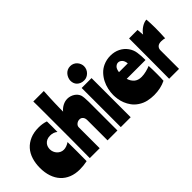

<svg xmlns="http://www.w3.org/2000/svg" viewBox="-48 -1425 2019 2019"><g transform="rotate(-45 962.0 -415.0)"><path d="M301 -609Q360 -609 408 -592Q408 -575 408.5 -555.5Q409 -536 409 -516Q409 -495 408.5 -474Q408 -453 408 -435Q375 -463 327 -463Q297 -463 277 -453.5Q257 -444 244.5 -429Q232 -414 227 -396.5Q222 -379 222 -363Q222 -341 230 -321.5Q238 -302 252 -287Q266 -272 284.5 -263.5Q303 -255 324 -255Q344 -255 366 -263Q388 -271 408 -285Q408 -252 408.5 -216.5Q409 -181 409 -145Q409 -110 408.5 -73.5Q408 -37 408 -1Q352 11 297 11Q229 11 176 -10.5Q123 -32 86 -72Q49 -112 29.5 -169.5Q10 -227 10 -298Q10 -365 28 -422.5Q46 -480 82.5 -521Q119 -562 173.5 -585.5Q228 -609 301 -609Z M611 -841Q608 -785 606 -743.5Q604 -702 603 -667.5Q602 -633 601.5 -603.5Q601 -574 601 -544Q625 -574 659 -591.5Q693 -609 728 -609Q750 -609 770.5 -602.5Q791 -596 808 -585Q825 -574 837.5 -558.5Q850 -543 856 -525Q860 -511 862.5 -484.5Q865 -458 865 -427V0H718V-300Q718 -330 703.5 -347.5Q689 -365 665 -365Q640 -365 620.5 -349Q601 -333 601 -310V0H454Q456 -133 456 -284.5Q456 -436 456 -610Q456 -664 456 -700.5Q456 -737 456 -762Q456 -787 455.5 -805Q455 -823 455 -841Z M915 -582H1062V0H915ZM992 -830Q1016 -830 1035.5 -820.5Q1055 -811 1068 -796Q1081 -781 1088 -762.5Q1095 -744 1095 -727Q1095 -704 1086.5 -684.5Q1078 -665 1063.5 -650.5Q1049 -636 1030.5 -627.5Q1012 -619 991 -619Q965 -619 945 -627.5Q925 -636 911.5 -649.5Q898 -663 891.5 -681Q885 -699 885 -718Q885 -737 892.5 -757Q900 -777 913.5 -793.5Q927 -810 947 -820Q967 -830 992 -830Z M1318 -315Q1331 -272 1361 -245Q1391 -218 1444 -218Q1460 -218 1478.5 -220.5Q1497 -223 1515 -227.5Q1533 -232 1549 -237.5Q1565 -243 1577 -248Q1579 -219 1579.5 -186.5Q1580 -154 1580 -122Q1580 -69 1577 -27Q1499 11 1402 11Q1357 11 1311 1Q1265 -9 1222 -37Q1184 -62 1159.5 -95.5Q1135 -129 1121 -164.5Q1107 -200 1102 -234Q1097 -268 1097 -295Q1097 -335 1106.5 -378.5Q1116 -422 1136 -461.5Q1156 -501 1187 -534Q1218 -567 1260 -586Q1311 -609 1368 -609Q1428 -609 1476 -585Q1524 -561 1554 -519Q1583 -479 1590.5 -430Q1598 -381 1598 -315ZM1375 -501Q1354 -501 1335 -483.5Q1316 -466 1310 -422H1441Q1437 -462 1417.5 -481.5Q1398 -501 1375 -501Z M1762 -598 1769 -522Q1781 -541 1798 -557Q1815 -573 1833.5 -584.5Q1852 -596 1870.5 -602.5Q1889 -609 1905 -609Q1907 -583 1908.5 -549.5Q1910 -516 1910 -481Q1910 -441 1908.5 -402Q1907 -363 1905 -330Q1896 -334 1880 -336Q1864 -338 1853 -338Q1816 -338 1798.5 -320.5Q1781 -303 1781 -277V0H1634Q1635 -162 1635.5 -307.5Q1636 -453 1636 -598Z"/></g></svg>

Font: Ranchers
Style: Regular
Weight: 400
Designer: Pablo Impallari, Brenda Gallo
Foundry: Pablo Impallari, Brenda Gallo
Version: Version 1.000; ttfautohint (v0.8) -G 200 -r 50